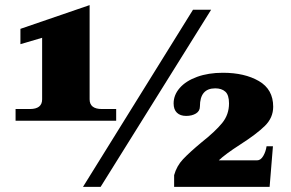

<svg xmlns="http://www.w3.org/2000/svg" viewBox="-20 -732 1140 752"><path d="M41 -305H97Q145 -305 145 -343V-584L60 -559V-619L331 -712V-343Q331 -305 379 -305H435V-259H41ZM736 -694H807L374 0H305ZM662 -46Q672 -82 697 -108.5Q722 -135 770 -175Q823 -217 850 -250Q877 -283 877 -327Q877 -360 862.5 -373Q848 -386 823 -386Q763 -386 763 -315Q763 -297 747.5 -287.5Q732 -278 709 -278Q686 -278 673 -290.5Q660 -303 660 -327Q660 -360 684 -387.5Q708 -415 752 -431Q796 -447 853 -447Q938 -447 994 -414.5Q1050 -382 1050 -314Q1050 -271 1017.5 -239Q985 -207 921 -166Q862 -128 837 -104H987Q1001 -104 1011 -121Q1021 -138 1024 -159H1049L1036 0H662Z"/></svg>

Font: Taviraj Black
Style: Regular
Weight: 900
Designer: Katatrad Team
Foundry: CadsonDemak
Version: Version 1.001